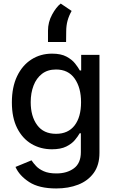

<svg xmlns="http://www.w3.org/2000/svg" viewBox="-20 -858 657 1093"><path d="M300.1 214.8Q202.4 214.8 146.1 178.3Q89.8 141.7 68.2 92.3L159.4 54.7Q169 69.6 185.2 87Q201.3 104.4 229.2 116.8Q257.1 129.3 301.1 129.3Q361.5 129.3 400.9 100.1Q440.3 71 440.3 7.8V-99.4H433.6Q424 -82 406.2 -60.7Q388.5 -39.4 357.1 -23.8Q325.6 -8.2 275.6 -8.2Q211.3 -8.2 159.6 -38.5Q108 -68.9 77.8 -128.4Q47.6 -187.9 47.6 -274.9Q47.6 -361.9 77.2 -424Q106.9 -486.2 158.7 -519.4Q210.6 -552.6 276.3 -552.6Q327.1 -552.6 358.5 -535.7Q389.9 -518.8 407.5 -496.4Q425.1 -474.1 434.3 -457H442.1V-545.5H546.2V12.1Q546.2 81.7 513.5 126.6Q480.8 171.5 425.2 193.2Q369.7 214.8 300.1 214.8ZM299 -96.2Q367.9 -96.2 404.7 -144Q441.4 -191.8 441.4 -276.3Q441.4 -359 405 -410.7Q368.6 -462.4 299 -462.4Q251.1 -462.4 219.1 -437.7Q187.1 -413 171 -370.9Q154.8 -328.8 154.8 -276.3Q154.8 -196 191.4 -146.1Q228 -96.2 299 -96.2ZM253.2 -619V-683.2Q253.2 -731.9 276.5 -774.7Q299.7 -817.5 325.6 -837.7L387.8 -795.8Q372.5 -768.8 364.7 -740.8Q356.9 -712.7 356.9 -678.6L356.2 -619Z"/></svg>

Font: Inter UI Medium
Style: Regular
Weight: 500
Designer: Rasmus Andersson
Foundry: rsms
Version: 3.2;8d6f07862